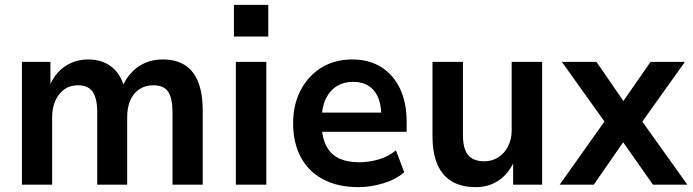

<svg xmlns="http://www.w3.org/2000/svg" viewBox="-20 -758 2844 788"><path d="M70 0V-504H187V-401H182Q195 -436 218 -461Q241 -486 272.5 -500Q304 -514 342 -514Q399 -514 437 -484.5Q475 -455 490 -400H482Q501 -450 544.5 -482Q588 -514 648 -514Q702 -514 738.5 -491Q775 -468 793.5 -421Q812 -374 812 -303V0H688V-298Q688 -354 670.5 -381Q653 -408 609 -408Q576 -408 551.5 -391.5Q527 -375 514.5 -346Q502 -317 502 -277V0H379V-298Q379 -354 360.5 -381Q342 -408 300 -408Q267 -408 243.5 -391Q220 -374 207 -344.5Q194 -315 194 -277V0Z M940 -608V-738H1081V-608ZM948 0V-504H1073V0Z M1451 10Q1367 10 1307 -21.5Q1247 -53 1215 -112Q1183 -171 1183 -252Q1183 -328 1213.5 -387Q1244 -446 1298.5 -480Q1353 -514 1426 -514Q1494 -514 1544 -483Q1594 -452 1621.5 -394.5Q1649 -337 1649 -257V-217H1283V-296H1561L1545 -279Q1545 -350 1515 -386Q1485 -422 1429 -422Q1390 -422 1361 -403.5Q1332 -385 1316 -350Q1300 -315 1300 -265V-255Q1300 -199 1317.5 -162.5Q1335 -126 1369.5 -109Q1404 -92 1454 -92Q1492 -92 1532 -103Q1572 -114 1605 -141L1639 -51Q1604 -21 1552.5 -5.5Q1501 10 1451 10Z M1933 10Q1874 10 1834.5 -13.5Q1795 -37 1775 -83.5Q1755 -130 1755 -200V-504H1880V-201Q1880 -167 1889 -143Q1898 -119 1918 -107.5Q1938 -96 1967 -96Q2000 -96 2025.5 -112.5Q2051 -129 2065.5 -158Q2080 -187 2080 -223V-504H2205V0H2086V-105H2094Q2072 -50 2030.5 -20Q1989 10 1933 10Z M2277 0 2484 -292 2486 -224 2286 -504H2428L2552 -324H2525L2650 -504H2791L2592 -225L2594 -290L2801 0H2660L2525 -192H2550L2417 0Z"/></svg>

Font: Nunitoga
Style: Bold
Weight: 700
Designer: Vernon Adams
Foundry: Vernon Adams
Version: Version 1.0